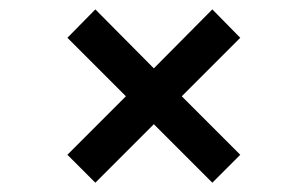

<svg xmlns="http://www.w3.org/2000/svg" viewBox="-20 -520 655 409"><path d="M307.7 -374.4 432.3 -500 491.8 -439.5 367.2 -314.9 491.8 -190.3 432.3 -130.8 307.7 -255.4 183.1 -130.8 123.6 -190.3 248.2 -314.9 123.6 -439.5 183.1 -500Z"/></svg>

Font: Fira Code Fixed Retina
Style: Regular
Weight: 450
Monospace: yes
Designer: Carrois Corporate, Edenspiekermann AG, Nikita Prokopov
Foundry: Carrois Corporate, Edenspiekermann AG, Nikita Prokopov
Version: Version 5.002